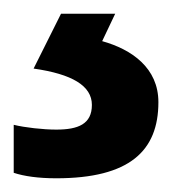

<svg xmlns="http://www.w3.org/2000/svg" viewBox="-24 -20 257 280"><path d="M207 129C207 79 168 52 125 40L144 0H65L25 80C81 88 110 105 110 133C110 161 90 169 58 169C39 169 12 166 -4 162V232C11 237 32 240 58 240C165 240 207 200 207 129Z"/></svg>

Font: Noto Sans New Tai Lue Semibold
Style: Regular
Weight: 600
Designer: Monotype Design Team
Foundry: Monotype Imaging Inc.
Version: Version 2.004